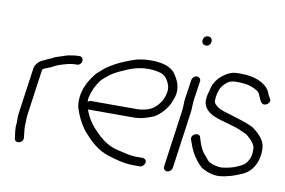

<svg xmlns="http://www.w3.org/2000/svg" viewBox="-72 -787 1356 914"><g transform="rotate(10 606.0 -330.5)"><path d="M85 -36C84 -49 82 -62 81 -74L80 -88C80 -98 81 -105 81 -115C81 -125 81 -138 83 -149L114 -370L116 -372C119 -377 131 -380 138 -383C151 -389 158 -390 169 -398C177 -402 186 -404 194 -408L225 -417C229 -418 231 -419 234 -419C241 -420 246 -421 251 -422C254 -422 258 -422 263 -423H273C300 -423 305 -465 278 -465H268C261 -464 254 -464 249 -463L237 -461C230 -460 223 -459 217 -457L187 -447C175 -444 163 -440 152 -433C142 -427 135 -427 123 -420L108 -413C93 -407 75 -389 72 -370L41 -150C40 -142 39 -134 39 -126C39 -116 40 -107 39 -98C35 -71 41 -50 43 -27C45 0 87 -9 85 -36Z M354 -257C354 -265 354 -272 355 -278C363 -313 376 -339 394 -364C405 -378 419 -387 433 -399C448 -411 468 -421 486 -429C524 -446 560 -462 613 -462C632 -462 651 -459 666 -455C695 -450 710 -424 718 -399C725 -375 715 -343 703 -322C685 -296 666 -277 631 -269L608 -265C601 -264 595 -264 590 -264H369C364 -264 359 -262 354 -257ZM676 -20C678 -31 669 -40 658 -40H628C595 -40 567 -49 540 -55C493 -64 456 -92 428 -121C400 -148 376 -180 362 -222H584C621 -222 653 -234 679 -245C707 -260 738 -295 751 -328C754 -338 755 -338 760 -353C774 -400 753 -439 732 -467C710 -493 669 -504 618 -504C585 -504 552 -499 527 -489C475 -470 423 -446 386 -410C377 -403 369 -395 362 -386C334 -349 303 -295 314 -227C325 -187 346 -146 369 -117C403 -78 442 -38 500 -21C534 -10 577 2 621 2H652C663 2 674 -9 676 -20Z M822 -446 809 -358C805 -333 808 -316 804 -290C791 -199 779 -109 766 -18C764 -7 773 3 784 3C795 3 806 -7 808 -18C821 -109 833 -199 846 -290C850 -316 847 -333 851 -358L864 -446C866 -457 857 -467 846 -467C835 -467 824 -457 822 -446ZM862 -619C890 -619 895 -664 865 -664C837 -664 832 -619 862 -619Z M907 -364C906 -327 934 -305 962 -293C1004 -275 1066 -266 1105 -245C1116 -240 1123 -238 1131 -231C1144 -220 1160 -205 1167 -188C1171 -180 1169 -169 1170 -158C1169 -137 1162 -120 1152 -107C1141 -90 1117 -82 1099 -74C1081 -67 1056 -62 1034 -60C1011 -60 992 -67 977 -74C967 -80 958 -94 951 -102C933 -120 922 -146 914 -173L911 -183C905 -210 861 -191 870 -166L874 -155C884 -123 898 -95 917 -72C927 -60 939 -44 954 -37C972 -27 1003 -16 1032 -18C1073 -22 1106 -33 1138 -48C1185 -66 1216 -120 1212 -184C1211 -220 1184 -245 1162 -264C1148 -277 1130 -283 1110 -291C1089 -299 1048 -310 1025 -318C1006 -324 985 -329 971 -339C965 -344 948 -355 950 -370C950 -393 957 -422 968 -437C974 -448 999 -472 1014 -472C1019 -473 1024 -474 1029 -474H1046C1051 -474 1056 -474 1063 -473C1092 -473 1128 -459 1144 -445C1156 -431 1158 -411 1170 -397C1186 -378 1222 -406 1205 -425C1199 -434 1193 -448 1189 -458C1167 -495 1115 -516 1052 -516H1035C1013 -516 1002 -512 983 -502C954 -485 923 -456 917 -414C912 -398 908 -384 907 -364Z"/></g></svg>

Font: PolanStronk
Style: Ita
Weight: 500
Version: Version 1.0